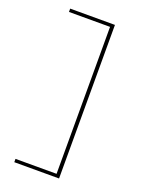

<svg xmlns="http://www.w3.org/2000/svg" viewBox="-149 -743 691 927"><g transform="rotate(20 197.0 -279.5)"><path d="M276 115.5H46V98.5H257V-656.5H46V-673.5H276Z"/></g></svg>

Font: Anek Latin Expanded Thin
Style: Regular
Weight: 250
Width: 7
Designer: Yesha Goshar
Foundry: Ek Type
Version: Version 1.003